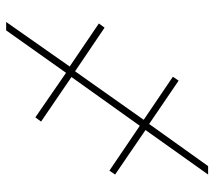

<svg xmlns="http://www.w3.org/2000/svg" viewBox="-56 -639 695 623"><g transform="rotate(90 291.5 -327.5)"><path d="M388.2 -433.6 230 -211.9 374.5 -113.3 360.8 -94.7 216.3 -194.3 78.6 0H51.3L195.8 -206.1L56.2 -300.8L69.8 -319.3L211.4 -223.6L368.7 -446.3L229 -541L241.7 -559.6L382.3 -463.9L519 -655.3H546.4L401.9 -452.1L546.4 -353.5L533.7 -335Z"/></g></svg>

Font: Inter 16pt Thin
Style: Italic
Weight: 250
Italic angle: -9.3988°
Version: Version 4.001;git-66647c0bb